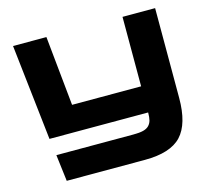

<svg xmlns="http://www.w3.org/2000/svg" viewBox="-112 -832 1162 1061"><g transform="rotate(-15 469.5 -302.0)"><path d="M674.8 -699.2H861.3V-185.5Q861.3 -37.1 799.1 29.5Q736.8 96.2 589.8 96.2H142.6L124 -55.7H565.9Q599.6 -55.7 621.1 -61Q642.6 -66.4 654.3 -78.6Q666 -90.8 670.4 -107.4Q674.8 -124 674.8 -149.9V-152.3H110.4L48.8 -700.2H239.7L279.8 -301.8H674.8Z"/></g></svg>

Font: Wadik
Style: Bold
Weight: 700
Designer: Sasha Pavljenko
Version: Version 1.001;Fontself Maker 3.5.4